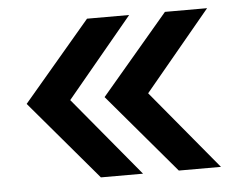

<svg xmlns="http://www.w3.org/2000/svg" viewBox="-40 -616 659 540"><g transform="rotate(-5 289.5 -346.0)"><path d="M444 -570H563L377 -346L563 -122H444L254 -346ZM34 -346 224 -570H343L157 -346L343 -122H224Z"/></g></svg>

Font: LT Superior Semi-bold
Style: Regular
Weight: 600
Designer: Daniel Lyons
Foundry: LyonsType
Version: Version 1.0